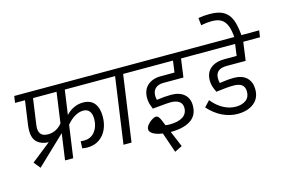

<svg xmlns="http://www.w3.org/2000/svg" viewBox="-131 -1259 2615 1752"><g transform="rotate(-15 1176.5 -382.5)"><path d="M500 -625 467 -393Q498 -428 540.5 -448Q583 -468 629 -468Q700 -468 735.5 -423.5Q771 -379 771 -298Q771 -232 746.5 -178Q722 -124 675 -92.5Q628 -61 563 -61Q542 -61 515 -66L518 -132Q540 -130 548 -130Q615 -130 652.5 -178Q690 -226 690 -296Q690 -345 670 -370.5Q650 -396 611 -396Q574 -396 533 -373Q492 -350 455 -305L412 0H335L370 -248L358 -237L102 7L52 -55L234 -199Q166 -201 127 -237Q88 -273 88 -347Q88 -367 91 -391L124 -625H30L39 -688H906L897 -625ZM382 -338 422 -625H200L166 -385Q163 -367 163 -353Q163 -270 248 -270Q291 -270 326 -289.5Q361 -309 382 -338Z M1172 -625H1051L963 0H887L975 -625H857L866 -688H1181Z M1282 -357Q1282 -346 1284 -334Q1286 -322 1287 -317Q1363 -328 1424 -328Q1502 -328 1546.5 -289.5Q1591 -251 1591 -182Q1591 -90 1523.5 -45.5Q1456 -1 1335 -1H1334L1397 149L1326 184L1261 -6Q1205 -14 1172.5 -33Q1140 -52 1140 -78Q1140 -97 1157.5 -119Q1175 -141 1199 -156Q1223 -171 1239 -171Q1252 -171 1262 -160Q1272 -149 1282 -125Q1292 -101 1303 -73Q1323 -70 1345 -70Q1422 -70 1466.5 -98Q1511 -126 1511 -182Q1511 -222 1482.5 -242.5Q1454 -263 1400 -263Q1371 -263 1273 -253L1231 -249Q1219 -278 1212 -302Q1205 -326 1205 -356Q1205 -432 1252 -474Q1299 -516 1378 -516H1507L1522 -625H1133L1141 -688H1742L1733 -625H1598L1574 -451H1383Q1336 -451 1309 -426Q1282 -401 1282 -357Z M1876 -362Q1876 -340 1882 -317Q1958 -329 2015 -329Q2097 -329 2138.5 -287.5Q2180 -246 2180 -178Q2180 -93 2121 -47.5Q2062 -2 1969 -2Q1895 -2 1825 -35.5Q1755 -69 1695 -136L1746 -191Q1795 -131 1852 -100.5Q1909 -70 1969 -70Q2028 -70 2064.5 -97.5Q2101 -125 2101 -178Q2101 -262 1997 -262Q1932 -262 1831 -248Q1817 -276 1808 -303Q1799 -330 1799 -362Q1799 -436 1847.5 -476Q1896 -516 1981 -516H2094L2109 -625H1695L1704 -688H2353L2344 -625H2186L2162 -451H1981Q1928 -451 1902 -428Q1876 -405 1876 -362Z M1957 -881Q1907 -881 1854 -870L1847 -940Q1894 -949 1954 -949Q2037 -949 2084.5 -921.5Q2132 -894 2155 -837Q2178 -780 2186 -681L2119 -675Q2114 -751 2096.5 -795.5Q2079 -840 2045.5 -860.5Q2012 -881 1957 -881Z"/></g></svg>

Font: FiraGO Book
Style: Italic
Weight: 350
Italic angle: -8°
Designer: bBox Type GmbH
Foundry: bBox Type GmbH
Version: Version 1.001